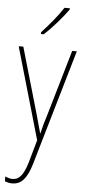

<svg xmlns="http://www.w3.org/2000/svg" viewBox="-65 -799 480 1076"><g transform="rotate(5 175.0 -261.0)"><path d="M283 -757V-764H253C221 -715 179 -665 134 -616V-606H150C193 -645 249 -709 283 -757ZM16 -527 165 -11 129 116C106 195 79 217 46 217C32 217 18 213 5 206V234C19 239 31 242 46 242C95 242 128 210 154 122L343 -527H317L207 -150C196 -116 188 -89 180 -52H178C173 -71 169 -86 151 -150L42 -527Z"/></g></svg>

Font: Noto Sans Gurmukhi Condensed Thin
Style: Regular
Weight: 100
Width: 3
Designer: Jelle Bosma - Monotype Design Team
Foundry: Monotype Imaging Inc.
Version: Version 2.004